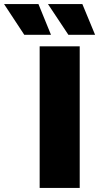

<svg xmlns="http://www.w3.org/2000/svg" viewBox="-126 -929 490 949"><path d="M70 -700H268V0H70ZM-106 -909H64L126 -757H-6ZM111 -909H281L344 -757H212Z"/></svg>

Font: Idrija
Style: Regular
Weight: 800
Designer: Julieta Ulanovsky
Foundry: Julieta Ulanovsky
Version: Version 7.200